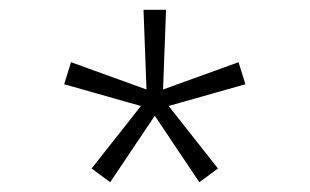

<svg xmlns="http://www.w3.org/2000/svg" viewBox="-20 -720 632 392"><path d="M467 -593 290 -529 301 -497 481 -548ZM425 -376 309 -523 283 -503 387 -348ZM205 -348 309 -503 283 -523 167 -376ZM111 -548 291 -497 302 -529 125 -593ZM273 -700 280 -513H312L319 -700Z"/></svg>

Font: Jost Light
Style: Regular
Weight: 300
Version: Version 3.710